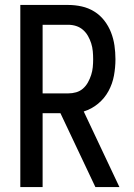

<svg xmlns="http://www.w3.org/2000/svg" viewBox="-20 -755 540 775"><path d="M152 0H62V-735H255Q283 -735 310 -729Q337 -723 360.5 -708.5Q384 -694 401 -672Q418 -650 428 -624.5Q438 -599 442 -571.5Q446 -544 446 -516Q446 -483 440 -450Q434 -417 418 -387.5Q402 -358 376 -336.5Q350 -315 318 -305L462 0H365L224 -298H152ZM255 -378Q272 -378 287.5 -382.5Q303 -387 315 -397.5Q327 -408 335 -422.5Q343 -437 348 -452.5Q353 -468 354.5 -484Q356 -500 356 -516Q356 -532 354.5 -548.5Q353 -565 348 -580.5Q343 -596 335 -610Q327 -624 315 -634.5Q303 -645 287.5 -650Q272 -655 255 -655H152V-378Z"/></svg>

Font: Iosevka Bendy Medium
Style: Regular
Weight: 500
Monospace: yes
Designer: Belleve Invis
Foundry: Belleve Invis
Version: Version 30.1.2